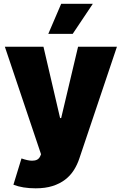

<svg xmlns="http://www.w3.org/2000/svg" viewBox="-20 -793 645 1017"><path d="M5.7 -545.5H210.2L298.3 -167.6H304L393.5 -545.5H599.4L400.6 45.5Q389.6 79.2 371.1 108.3Q352.6 137.4 324.8 158.7Q296.9 180 258.5 192.3Q220.2 204.5 169 204.5Q99.8 204.5 51.1 185.4L93.8 46.2Q109.7 51.8 123.9 55Q138.1 58.2 150.2 58.2Q166.2 58.2 176.8 52.6Q187.5 46.9 193.2 34.1L197.4 24.1ZM235.8 -613.6 304 -772.7H471.6L365.1 -613.6Z"/></svg>

Font: Inter P Black
Style: Regular
Weight: 900
Designer: Rasmus Andersson
Foundry: rsms
Version: Version 3.018;git-588b23468